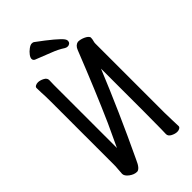

<svg xmlns="http://www.w3.org/2000/svg" viewBox="-275 -959 1049 1049"><g transform="rotate(-45 250.0 -434.0)"><path d="M54 -589Q54 -631 52 -659Q52 -659 51 -695Q51 -703 59.5 -707.5Q68 -712 78 -712Q94 -712 112.5 -702.5Q131 -693 131 -677Q131 -665 130 -640V-153L191 -284Q266 -453 357 -683Q367 -709 389 -714H390Q409 -714 430 -704.5Q451 -695 456 -682V-681V-680Q456 -668 453 -658.5Q450 -649 450 -641V-105Q450 -74 451.5 -45Q453 -16 453 1Q453 8 445 13Q437 18 426 18Q410 18 391.5 8.5Q373 -1 373 -17Q373 -29 374 -55L375 -188V-521Q278 -284 160 -35Q148 -7 137 5Q126 17 116 17Q94 17 72 0.5Q50 -16 50 -33Q50 -33 52 -61V-62Q54 -79 54 -88ZM355 -758Q355 -746 348 -740.5Q341 -735 333 -735Q323 -735 315 -740Q285 -760 242.5 -776Q200 -792 154 -811Q144 -817 144 -827Q144 -837 154 -850.5Q164 -864 179 -875Q194 -886 204 -886Q214 -886 218 -883Q327 -803 349 -773Q355 -764 355 -758Z"/></g></svg>

Font: Moon Stars Kai HW
Style: Bold
Weight: 700
Designer: GuiWonder
Version: Version 1.101